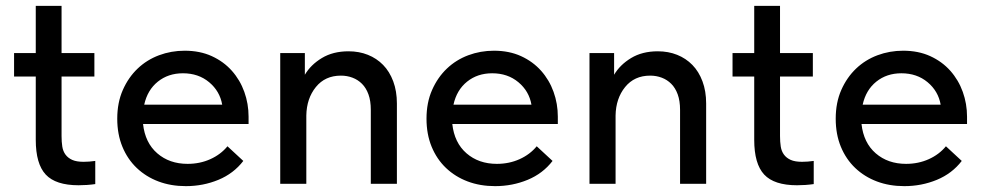

<svg xmlns="http://www.w3.org/2000/svg" viewBox="-20 -627 3357 655"><path d="M28 -446H102V-607H190V-446H302V-366H190V-163Q190 -143 192.5 -127Q195 -111 203.5 -99.5Q212 -88 226.5 -81.5Q241 -75 265 -75Q284 -75 305 -78V1Q291 3 276.5 4Q262 5 248 5Q170 5 136 -31.5Q102 -68 102 -150V-366H28Z M614 8Q563 8 520.5 -8Q478 -24 446.5 -54Q415 -84 397.5 -126.5Q380 -169 380 -222Q380 -277 399 -320Q418 -363 449.5 -393Q481 -423 522.5 -438.5Q564 -454 610 -454Q662 -454 702.5 -435.5Q743 -417 771 -385.5Q799 -354 813.5 -313.5Q828 -273 828 -229V-204H468Q475 -140 516.5 -104Q558 -68 620 -68Q662 -68 697.5 -84Q733 -100 756 -128L810 -78Q777 -35 725 -13.5Q673 8 614 8ZM604 -377Q554 -377 518.5 -348.5Q483 -320 472 -270H738Q730 -316 693.5 -346.5Q657 -377 604 -377Z M1245 -252Q1245 -283 1237 -305Q1229 -327 1215 -341Q1201 -355 1182.5 -362Q1164 -369 1143 -369Q1089 -369 1057.5 -330Q1026 -291 1025 -233V0H936V-446H1020V-372Q1040 -406 1078 -429Q1116 -452 1169 -452Q1205 -452 1235 -440Q1265 -428 1287 -405.5Q1309 -383 1321.5 -349.5Q1334 -316 1334 -274V0H1245V-252Z M1669 8Q1618 8 1575.5 -8Q1533 -24 1501.5 -54Q1470 -84 1452.5 -126.5Q1435 -169 1435 -222Q1435 -277 1454 -320Q1473 -363 1504.5 -393Q1536 -423 1577.5 -438.5Q1619 -454 1665 -454Q1717 -454 1757.5 -435.5Q1798 -417 1826 -385.5Q1854 -354 1868.5 -313.5Q1883 -273 1883 -229V-204H1523Q1530 -140 1571.5 -104Q1613 -68 1675 -68Q1717 -68 1752.5 -84Q1788 -100 1811 -128L1865 -78Q1832 -35 1780 -13.5Q1728 8 1669 8ZM1659 -377Q1609 -377 1573.5 -348.5Q1538 -320 1527 -270H1793Q1785 -316 1748.5 -346.5Q1712 -377 1659 -377Z M2300 -252Q2300 -283 2292 -305Q2284 -327 2270 -341Q2256 -355 2237.5 -362Q2219 -369 2198 -369Q2144 -369 2112.5 -330Q2081 -291 2080 -233V0H1991V-446H2075V-372Q2095 -406 2133 -429Q2171 -452 2224 -452Q2260 -452 2290 -440Q2320 -428 2342 -405.5Q2364 -383 2376.5 -349.5Q2389 -316 2389 -274V0H2300V-252Z M2479 -446H2553V-607H2641V-446H2753V-366H2641V-163Q2641 -143 2643.5 -127Q2646 -111 2654.5 -99.5Q2663 -88 2677.5 -81.5Q2692 -75 2716 -75Q2735 -75 2756 -78V1Q2742 3 2727.5 4Q2713 5 2699 5Q2621 5 2587 -31.5Q2553 -68 2553 -150V-366H2479Z M3065 8Q3014 8 2971.5 -8Q2929 -24 2897.5 -54Q2866 -84 2848.5 -126.5Q2831 -169 2831 -222Q2831 -277 2850 -320Q2869 -363 2900.5 -393Q2932 -423 2973.5 -438.5Q3015 -454 3061 -454Q3113 -454 3153.5 -435.5Q3194 -417 3222 -385.5Q3250 -354 3264.5 -313.5Q3279 -273 3279 -229V-204H2919Q2926 -140 2967.5 -104Q3009 -68 3071 -68Q3113 -68 3148.5 -84Q3184 -100 3207 -128L3261 -78Q3228 -35 3176 -13.5Q3124 8 3065 8ZM3055 -377Q3005 -377 2969.5 -348.5Q2934 -320 2923 -270H3189Q3181 -316 3144.5 -346.5Q3108 -377 3055 -377Z"/></svg>

Font: Tilda Sans Medium
Style: Regular
Weight: 500
Designer: ParaType Ltd
Foundry: ParaType Ltd
Version: Version 1.009